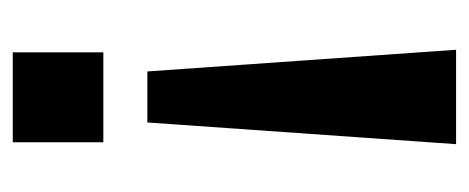

<svg xmlns="http://www.w3.org/2000/svg" viewBox="-237 -333 735 301"><g transform="rotate(-90 130.5 -182.5)"><path d="M58 -388H199V-530H58ZM55 165H203L169 -319H89Z"/></g></svg>

Font: Morrison SemiBold
Style: Regular
Weight: 600
Designer: Pablo Impallari, Rodrigo Fuenzalida (Modified by Dan O. Williams)
Version: Version 0.030; ttfautohint (v1.8.1)